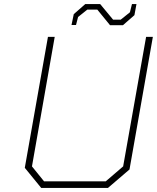

<svg xmlns="http://www.w3.org/2000/svg" viewBox="-20 -917 766 937"><path d="M517 -794 455 -870H406L361 -834L351 -795H329L340 -848L396 -897H469L532 -821H569L614 -857L624 -897H646L636 -843L580 -794ZM507 0H181L101 -98L214 -737H247L136 -105L195 -32H496L581 -105L693 -737H726L612 -90Z"/></svg>

Font: Tomorrow ExtraLight
Style: Italic
Weight: 275
Italic angle: -10°
Designer: Tony de Marco, Monica Rizzolli
Foundry: Just in Type
Version: Version 2.002